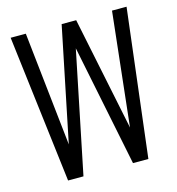

<svg xmlns="http://www.w3.org/2000/svg" viewBox="-105 -790 810 880"><g transform="rotate(-15 300.0 -350.0)"><path d="M110 0 25 -700H97L156 -159L267 -700H336L447 -161L506 -700H575L491 0H418L301 -576L183 0Z"/></g></svg>

Font: Red Hat Mono VF Light
Style: Regular
Weight: 300
Monospace: yes
Designer: Pentagram, MCKL
Foundry: Pentagram, MCKL
Version: Version 1.023